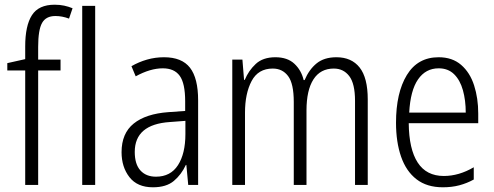

<svg xmlns="http://www.w3.org/2000/svg" viewBox="-20 -785 2097 815"><path d="M237 -486H142V0H87V-486H11V-517L87 -534V-588Q87 -676 115.5 -720.5Q144 -765 212 -765Q234 -765 252.5 -761Q271 -757 288 -750L273 -706Q244 -717 215 -717Q175 -717 158.5 -687.5Q142 -658 142 -586V-532H237Z M384 0H329V-760H384Z M676 -542Q752 -542 786.5 -497.5Q821 -453 821 -359V0H779L771 -85H769Q750 -44 718 -17Q686 10 629 10Q563 10 529.5 -33Q496 -76 496 -139Q496 -219 547.5 -260.5Q599 -302 695 -309L766 -314V-355Q766 -431 743 -463Q720 -495 671 -495Q618 -495 556 -461L538 -504Q569 -522 604 -532Q639 -542 676 -542ZM701 -267Q552 -257 552 -140Q552 -88 576 -61.5Q600 -35 642 -35Q704 -35 735.5 -84Q767 -133 767 -216V-272Z M1408 -542Q1472 -542 1506.5 -498.5Q1541 -455 1541 -363V0H1487V-357Q1487 -430 1462.5 -462Q1438 -494 1397 -494Q1340 -494 1310.5 -448Q1281 -402 1281 -316V0H1227V-352Q1227 -430 1203 -462Q1179 -494 1138 -494Q1076 -494 1048 -441Q1020 -388 1020 -307V0H966V-532H1009L1016 -446H1019Q1035 -485 1065.5 -513.5Q1096 -542 1149 -542Q1200 -542 1229.5 -514.5Q1259 -487 1269 -445H1273Q1292 -490 1324 -516Q1356 -542 1408 -542Z M1842 -542Q1900 -542 1937.5 -509.5Q1975 -477 1992.5 -422.5Q2010 -368 2010 -303V-262H1715Q1716 -152 1753 -95Q1790 -38 1864 -38Q1928 -38 1991 -75V-23Q1962 -7 1930 1.5Q1898 10 1860 10Q1792 10 1748 -24Q1704 -58 1682.5 -120Q1661 -182 1661 -264Q1661 -391 1707 -466.5Q1753 -542 1842 -542ZM1842 -495Q1787 -495 1754.5 -448Q1722 -401 1717 -307H1957Q1957 -359 1945 -402Q1933 -445 1907.5 -470Q1882 -495 1842 -495Z"/></svg>

Font: Noto Sans Georgian Condensed Light
Style: Regular
Weight: 300
Width: 3
Designer: Monotype Design Team, Akaki Razmadze
Foundry: Google LLC
Version: Version 2.005; ttfautohint (v1.8.4.7-5d5b)